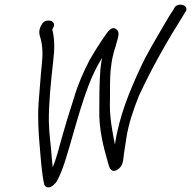

<svg xmlns="http://www.w3.org/2000/svg" viewBox="-20 -721 833 837"><path d="M485 -524C495 -558 507 -586 481 -597C465 -606 445 -576 441 -570C416 -535 391 -495 368 -455V-454C344 -408 320 -354 302 -293L273 -201C264 -171 256 -142 248 -115C236 -70 225 -29 210 8C209 -3 207 -15 206 -29C203 -80 194 -135 193 -191C192 -268 202 -367 212 -455C219 -511 218 -552 208 -593L212 -600C221 -614 213 -626 202 -630C192 -633 173 -632 165 -619C155 -605 148 -587 153 -567C164 -531 168 -499 163 -448C157 -392 153 -326 148 -269C144 -202 148 -142 153 -85C158 -27 162 36 173 84C177 90 180 96 189 96C207 96 222 78 228 69C246 35 257 4 270 -39C311 -172 348 -330 405 -434C412 -446 418 -458 425 -469C420 -443 417 -416 416 -393C413 -342 413 -296 413 -246C410 -157 432 -77 451 -11C454 -1 460 36 490 20C516 5 517 -20 520 -49C522 -65 526 -86 530 -113V-114C539 -178 562 -244 585 -302C641 -424 712 -548 779 -654L788 -669C809 -698 755 -713 741 -688L733 -674C726 -664 713 -644 697 -616C662 -555 621 -489 591 -423C547 -328 499 -215 481 -91C471 -141 459 -202 459 -262C462 -343 451 -424 485 -522Z"/></svg>

Font: Stray Cat
Style: BdCnObl
Weight: 700
Version: Version 1.0